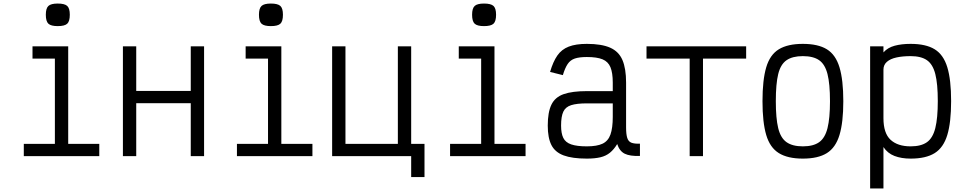

<svg xmlns="http://www.w3.org/2000/svg" viewBox="-20 -879 5440 1081"><path d="M289 0V-596L336 -549H163V-618H364V0ZM114 0V-69H539V0ZM305 -732Q267 -732 252.5 -745.5Q238 -759 238 -796Q238 -832 252.5 -845.5Q267 -859 305 -859Q344 -859 358.5 -845.5Q373 -832 373 -796Q373 -759 358.5 -745.5Q344 -732 305 -732Z M1054 0V-618H1129V0ZM672 0V-618H747V0ZM701 -298V-367H1100V-298Z M1489 0V-596L1536 -549H1363V-618H1564V0ZM1314 0V-69H1739V0ZM1505 -732Q1467 -732 1452.5 -745.5Q1438 -759 1438 -796Q1438 -832 1452.5 -845.5Q1467 -859 1505 -859Q1544 -859 1558.5 -845.5Q1573 -832 1573 -796Q1573 -759 1558.5 -745.5Q1544 -732 1505 -732Z M1850 0V-618H1925V-69H2220V-618H2295V0ZM2295 118V0H2263V-69H2370V118Z M2689 0V-596L2736 -549H2563V-618H2764V0ZM2514 0V-69H2939V0ZM2705 -732Q2667 -732 2652.5 -745.5Q2638 -759 2638 -796Q2638 -832 2652.5 -845.5Q2667 -859 2705 -859Q2744 -859 2758.5 -845.5Q2773 -832 2773 -796Q2773 -759 2758.5 -745.5Q2744 -732 2705 -732Z M3284 14Q3202 14 3153.5 -4Q3105 -22 3084.5 -62.5Q3064 -103 3064 -172Q3064 -247 3084.5 -289.5Q3105 -332 3153.5 -349Q3202 -366 3284 -366H3430V-414Q3430 -469 3417 -500.5Q3404 -532 3372.5 -545Q3341 -558 3284 -558Q3242 -558 3216.5 -549.5Q3191 -541 3176 -518.5Q3161 -496 3149 -456L3077 -474Q3094 -532 3118 -566.5Q3142 -601 3182 -616.5Q3222 -632 3284 -632Q3367 -632 3415.5 -610.5Q3464 -589 3484.5 -541Q3505 -493 3505 -414V-162Q3505 -123 3511.5 -102.5Q3518 -82 3535 -75.5Q3552 -69 3583 -70V-1Q3527 1 3497.5 -13.5Q3468 -28 3455 -68Q3437 -38 3414.5 -19.5Q3392 -1 3360.5 6.5Q3329 14 3284 14ZM3284 -55Q3341 -55 3372.5 -70Q3404 -85 3417 -121.5Q3430 -158 3430 -221V-297H3284Q3228 -297 3196 -287Q3164 -277 3151.5 -250Q3139 -223 3139 -172Q3139 -128 3151.5 -102.5Q3164 -77 3196 -66Q3228 -55 3284 -55Z M3863 0V-618H3938V0ZM3620 -549V-618H4181V-549Z M4500 14Q4415 14 4365 -17Q4315 -48 4294 -119Q4273 -190 4273 -309Q4273 -429 4294 -500Q4315 -571 4365 -601.5Q4415 -632 4500 -632Q4586 -632 4635.5 -601.5Q4685 -571 4706.5 -500Q4728 -429 4728 -309Q4728 -190 4706.5 -119Q4685 -48 4635.5 -17Q4586 14 4500 14ZM4500 -55Q4559 -55 4592 -78.5Q4625 -102 4639 -157.5Q4653 -213 4653 -309Q4653 -407 4639 -462Q4625 -517 4592 -540Q4559 -563 4500 -563Q4442 -563 4408.5 -540Q4375 -517 4361.5 -462Q4348 -407 4348 -309Q4348 -213 4361.5 -157.5Q4375 -102 4408.5 -78.5Q4442 -55 4500 -55Z M4879 182V-618H4954V-584Q4978 -611 5017 -621.5Q5056 -632 5107 -632Q5193 -632 5242.5 -601.5Q5292 -571 5313.5 -500.5Q5335 -430 5335 -310Q5335 -190 5313.5 -119Q5292 -48 5242.5 -17Q5193 14 5107 14Q5055 14 5016 -1Q4977 -16 4954 -51V182ZM5107 -55Q5166 -55 5199 -78.5Q5232 -102 5246 -158Q5260 -214 5260 -310Q5260 -407 5246 -462Q5232 -517 5199 -540Q5166 -563 5107 -563Q5062 -563 5027.5 -555.5Q4993 -548 4973.5 -531Q4954 -514 4954 -487V-214Q4954 -129 4994 -92Q5034 -55 5107 -55Z"/></svg>

Font: Victor Mono
Style: Regular
Weight: 400
Monospace: yes
Designer: Rune Bjørnerås
Version: Version 1.561;gftools[0.9.30]